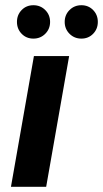

<svg xmlns="http://www.w3.org/2000/svg" viewBox="-20 -716 395 736"><path d="M22 0 110 -501H245L157 0ZM108 -568Q81 -568 63 -586.5Q45 -605 45 -632Q45 -659 63 -677.5Q81 -696 108 -696Q135 -696 153.5 -677.5Q172 -659 172 -632Q172 -605 153.5 -586.5Q135 -568 108 -568ZM292 -568Q265 -568 246.5 -586.5Q228 -605 228 -632Q228 -659 246.5 -677.5Q265 -696 292 -696Q319 -696 337 -677.5Q355 -659 355 -632Q355 -605 337 -586.5Q319 -568 292 -568Z"/></svg>

Font: DM Sans 17pt
Style: Bold Italic
Weight: 700
Italic angle: -10°
Version: Version 4.004;gftools[0.9.30]